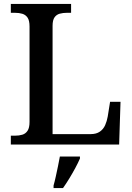

<svg xmlns="http://www.w3.org/2000/svg" viewBox="-20 -734 672 975"><path d="M35 0V-45H56Q77 -45 93.5 -50Q110 -55 120 -70Q130 -85 130 -115V-599Q130 -630 120 -644.5Q110 -659 93.5 -664Q77 -669 56 -669H35V-714H341V-669H320Q300 -669 283.5 -664.5Q267 -660 257 -646Q247 -632 247 -603V-53H441Q469 -53 487 -65.5Q505 -78 514 -98.5Q523 -119 527 -142L539 -217H592L585 0ZM252 208Q258 187 263.5 161.5Q269 136 274.5 110Q280 84 284 61H386V71Q377 92 362.5 119Q348 146 331.5 173Q315 200 300 221H252Z"/></svg>

Font: Noto Serif Thai Medium
Style: Regular
Weight: 500
Version: Version 2.001